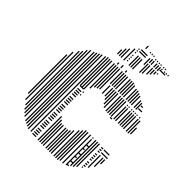

<svg xmlns="http://www.w3.org/2000/svg" viewBox="-249 -1080 1232 1232"><g transform="rotate(45 366.5 -464.5)"><path d="M52 -168H44V-440H52ZM68 -128H60V-440H68ZM92 -104H84V-440H92ZM108 -80H100V-440H108ZM124 -64H116V-440H124ZM140 -48H132V-440H140ZM164 -32H156V-440H164ZM180 -24H172V-440H180ZM196 -16H188V-440H196ZM212 -8H204V-440H212ZM236 -8H228V-440H236ZM280 -4H248V-12H280ZM280 -20H248V-28H280ZM280 -36H248V-44H280ZM280 -52H248V-60H280ZM280 -76H248V-84H280ZM280 -92H248V-100H280ZM280 -108H248V-116H280ZM280 -124H248V-132H280ZM280 -148H248V-156H280ZM280 -164H248V-172H280ZM280 -180H248V-188H280ZM280 -196H248V-204H280ZM280 -220H248V-228H280ZM280 -236H248V-244H280ZM280 -252H248V-260H280ZM280 -268H248V-276H280ZM280 -292H248V-300H280ZM280 -308H248V-316H280ZM280 -324H248V-332H280ZM280 -340H248V-348H280ZM280 -364H248V-372H280ZM280 -380H248V-388H280ZM280 -396H248V-404H280ZM280 -412H248V-420H280ZM280 -436H248V-444H280ZM308 0H300V-216H308ZM324 0H316V-200H324ZM340 0H332V-184H340ZM356 0H348V-184H356ZM380 0H372V-184H380ZM396 0H388V-184H396ZM412 0H404V-192H412ZM428 0H420V-208H428ZM452 0H444V-232H452ZM468 0H460V-248H468ZM484 0H476V-264H484ZM500 -8H492V-264H500ZM524 -8H516V-264H524ZM296 -396H288V-404H296ZM296 -420H288V-428H296ZM548 -16H540V-248H548ZM560 -20H544V-28H560ZM568 -52H544V-60H568ZM560 -92H544V-100H560ZM568 -124H544V-132H568ZM560 -164H544V-172H560ZM568 -196H544V-204H568ZM548 -256H540V-264H548ZM544 -428H528V-436H544ZM572 -32H564V-264H572ZM588 -40H580V-264H588ZM604 -56H596V-264H604ZM632 -76H624V-84H632ZM640 -92H624V-100H640ZM640 -108H624V-116H640ZM640 -124H624V-132H640ZM640 -148H624V-156H640ZM640 -164H624V-172H640ZM640 -180H624V-188H640ZM640 -196H624V-204H640ZM640 -220H624V-228H640ZM640 -236H624V-244H640ZM640 -252H624V-260H640ZM660 -104H652V-216H660ZM684 -136H676V-216H684ZM700 -176H692V-216H700ZM704 -228H648V-236H704ZM696 -252H648V-260H696ZM52 -440H44V-520H52ZM68 -440H60V-560H68ZM92 -440H84V-584H92ZM108 -440H100V-584H108ZM124 -440H116V-584H124ZM140 -440H132V-584H140ZM164 -440H156V-584H164ZM180 -440H172V-584H180ZM196 -440H188V-584H196ZM212 -440H204V-584H212ZM236 -440H228V-584H236ZM252 -440H244V-584H252ZM268 -440H260V-584H268ZM284 -440H276V-584H284ZM308 -472H300V-584H308ZM324 -496H316V-584H324ZM340 -504H332V-584H340ZM356 -512H348V-584H356ZM388 -504H380V-576H388ZM412 -504H404V-576H412ZM428 -488H420V-576H428ZM444 -464H436V-576H444ZM460 -448H452V-576H460ZM484 -440H476V-576H484ZM500 -440H492V-576H500ZM516 -440H508V-576H516ZM532 -440H524V-576H532ZM556 -440H548V-552H556ZM572 -440H564V-552H572ZM596 -440H588V-552H596ZM612 -440H604V-552H612ZM628 -440H620V-552H628ZM644 -440H636V-552H644ZM668 -440H660V-552H668ZM684 -440H676V-552H684ZM700 -448H692V-504H700ZM556 -560H548V-568H556ZM572 -560H564V-568H572ZM596 -560H588V-568H596ZM612 -560H604V-568H612ZM628 -560H620V-568H628ZM644 -560H636V-568H644ZM668 -560H660V-568H668ZM92 -584H84V-592H92ZM108 -584H100V-608H108ZM124 -584H116V-632H124ZM140 -584H132V-648H140ZM164 -584H156V-656H164ZM180 -584H172V-664H180ZM196 -584H188V-672H196ZM212 -584H204V-680H212ZM236 -584H228V-688H236ZM252 -584H244V-696H252ZM268 -584H260V-696H268ZM284 -584H276V-696H284ZM308 -584H300V-696H308ZM324 -584H316V-696H324ZM340 -584H332V-696H340ZM356 -584H348V-696H356ZM380 -584H372V-696H380ZM396 -584H388V-696H396ZM412 -584H404V-696H412ZM428 -584H420V-696H428ZM452 -584H444V-696H452ZM468 -584H460V-696H468ZM484 -584H476V-696H484ZM500 -584H492V-688H500ZM524 -584H516V-680H524ZM540 -584H532V-680H540ZM556 -584H548V-672H556ZM572 -584H564V-664H572ZM596 -584H588V-648H596ZM612 -584H604V-640H612ZM648 -596H616V-604H648ZM632 -620H616V-628H632ZM324 -704H316V-720H324ZM356 -704H348V-728H356ZM396 -704H388V-720H396ZM278 -752H270V-792H278ZM294 -752H286V-816H294ZM310 -752H302V-832H310ZM334 -752H326V-856H334ZM354 -764H346V-772H354ZM354 -780H346V-788H354ZM354 -796H346V-804H354ZM354 -812H346V-820H354ZM354 -836H346V-844H354ZM354 -852H346V-860H354ZM354 -868H346V-876H354ZM382 -752H374V-840H382ZM398 -752H390V-840H398ZM414 -752H406V-840H414ZM418 -860H362V-868H418ZM418 -876H362V-884H418ZM446 -824H438V-880H446ZM462 -768H454V-848H462ZM478 -776H470V-848H478ZM502 -792H494V-848H502ZM518 -808H510V-848H518ZM534 -824H526V-848H534ZM550 -840H542V-848H550ZM462 -856H454V-880H462ZM478 -856H470V-880H478ZM502 -856H494V-880H502ZM518 -856H510V-880H518ZM534 -856H526V-880H534ZM586 -868H538V-876H586ZM462 -880H454V-888H462ZM478 -880H470V-888H478ZM502 -880H494V-888H502ZM518 -880H510V-888H518ZM534 -880H526V-888H534ZM550 -880H542V-888H550ZM574 -880H566V-888H574ZM590 -880H582V-888H590ZM606 -880H598V-888H606ZM478 -896H470V-904H478ZM494 -896H486V-904H494ZM510 -896H502V-904H510ZM526 -896H518V-904H526ZM550 -896H542V-904H550ZM566 -896H558V-904H566ZM382 -904H374V-929H382ZM422 -904H414V-912H422ZM438 -904H430V-912H438ZM454 -904H446V-912H454Z"/></g></svg>

Font: Rubik Lines
Style: Regular
Weight: 400
Designer: Hubert and Fischer, NaN
Foundry: Hubert and Fischer, NaN
Version: Version 2.201